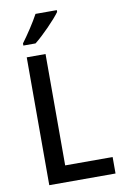

<svg xmlns="http://www.w3.org/2000/svg" viewBox="-101 -999 681 1056"><g transform="rotate(-10 239.5 -470.5)"><path d="M294 -931V-941H175C151 -896 111 -836 79 -793V-781H147C193 -817 267 -893 294 -931ZM86 0H456V-92H191V-714H86Z"/></g></svg>

Font: Noto Sans SemiCondensed Medium
Style: Regular
Weight: 500
Width: 4
Designer: Monotype Design Team
Foundry: Monotype Imaging Inc.
Version: Version 2.013